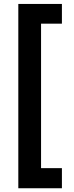

<svg xmlns="http://www.w3.org/2000/svg" viewBox="-20 -832 385 998"><path d="M75.2 -811.5H301.8V-709H193.4V42H301.8V146.5H75.2Z"/></svg>

Font: Reddit Sans Vanilla ExtraBold
Style: Regular
Weight: 800
Designer: Stephen Hutchings
Foundry: Reddit
Version: Version 1.013